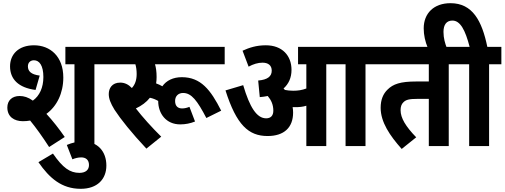

<svg xmlns="http://www.w3.org/2000/svg" viewBox="-20 -916 3164 1204"><path d="M123 -156C139 -156 154 -157 169 -160C206 -115 246 -59 288 6L386 -57C352 -106 311 -159 271 -202C337 -250 377 -332 377 -430C377 -562 295 -632 193 -632C96 -632 43 -575 43 -500C43 -420 95 -366 203 -352L229 -442C174 -449 155 -470 155 -500C155 -524 171 -538 193 -538C227 -538 252 -505 252 -433C252 -367 228 -315 186 -285C157 -306 130 -314 103 -314C56 -314 26 -286 26 -242C26 -183 70 -156 123 -156ZM572 -513H649V-622H390V-513H447V0H572Z M399 -7 434 83C451 76 470 71 489 71C517 71 538 85 538 119C538 150 516 168 478 168C419 168 374 137 312 47L221 101C290 201 367 268 486 268C591 268 647 207 647 122C647 34 593 -29 500 -29C465 -29 432 -21 399 -7Z M1110 -136C1143 -136 1173 -142 1203 -154L1168 -246C1153 -240 1138 -236 1122 -236C1098 -236 1078 -248 1078 -283C1078 -315 1100 -333 1128 -333C1181 -333 1217 -285 1274 -176L1367 -222C1301 -353 1239 -432 1120 -432C1066 -432 1023 -411 998 -375C986 -382 973 -388 959 -393C961 -405 962 -419 962 -433C962 -467 958 -493 952 -513H1389V-622H637V-513H829C834 -496 837 -475 837 -452C837 -414 827 -386 807 -364C786 -386 762 -398 734 -398C682 -398 662 -362 662 -326C662 -298 673 -269 698 -228C737 -168 806 -82 898 16L991 -59C932 -117 872 -184 832 -236C868 -253 898 -275 920 -303C940 -299 956 -292 972 -283C972 -203 1022 -136 1110 -136Z M1818 -210C1818 -222 1817 -233 1815 -244C1821 -244 1826 -244 1832 -244C1856 -244 1879 -246 1901 -253V0H2026V-513H2147V0H2272V-513H2349V-622H1849V-513H1901V-361C1874 -351 1849 -347 1819 -347C1799 -347 1783 -349 1767 -352C1764 -355 1761 -358 1758 -361C1790 -390 1808 -428 1808 -478C1808 -567 1750 -632 1647 -632C1587 -632 1543 -617 1501 -598L1539 -498C1568 -514 1598 -523 1626 -523C1662 -523 1684 -506 1684 -473C1684 -437 1658 -416 1599 -411L1609 -307C1626 -308 1643 -311 1659 -314C1681 -288 1694 -259 1694 -222C1694 -192 1679 -174 1649 -174C1590 -174 1546 -243 1505 -382L1394 -349C1463 -132 1539 -63 1658 -63C1761 -63 1818 -116 1818 -210Z M2794 -513H2870V-622H2337V-513H2669V-405H2590C2491 -405 2445 -389 2410 -354C2383 -328 2367 -291 2367 -240C2367 -150 2425 -65 2499 18L2590 -55C2524 -123 2492 -176 2492 -225C2492 -246 2497 -263 2510 -275C2526 -291 2547 -296 2599 -296H2669V0H2794Z M2663 -615H2782C2771 -644 2761 -676 2761 -716C2761 -761 2780 -787 2817 -787C2867 -787 2898 -726 2925 -622H2857V-513H2922V0H3047V-513H3124V-622H3036C3002 -786 2943 -896 2805 -896C2701 -896 2637 -833 2637 -738C2637 -697 2646 -655 2663 -615Z"/></svg>

Font: Noto Sans Devanagari UI Condensed
Style: Bold
Weight: 700
Width: 3
Designer: Jelle Bosma - Monotype Design Team
Foundry: Monotype Imaging Inc.
Version: Version 2.004